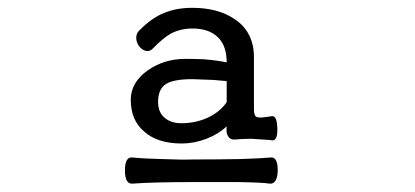

<svg xmlns="http://www.w3.org/2000/svg" viewBox="-20 -795 1040 481"><path d="M547.9 -478.5Q545.9 -460.9 551.8 -453.1Q555.7 -446.3 565.4 -445.3Q586.9 -447.3 609.4 -447.3Q623 -446.3 656.2 -444.3L661.1 -443.4Q675.8 -441.4 674.8 -473.6Q673.8 -505.9 661.1 -503.9L647.5 -502Q628.9 -499 623 -502Q616.2 -504.9 616.2 -520.5V-651.4Q616.2 -715.8 566.4 -748Q525.4 -775.4 461.9 -775.4Q421.9 -775.4 391.6 -762.7Q361.3 -751 331.1 -720.7Q321.3 -712.9 321.3 -700.2Q321.3 -689.5 328.1 -679.7Q335 -670.9 343.8 -668Q353.5 -665 361.3 -671.9Q388.7 -700.2 408.2 -710.9Q432.6 -723.6 461.9 -723.6Q502.9 -723.6 525.4 -702.1Q547.9 -680.7 547.9 -638.7Q525.4 -643.6 491.2 -646.5Q464.8 -647.5 444.3 -647.5Q391.6 -647.5 350.6 -619.1Q307.6 -588.9 307.6 -544.9Q307.6 -494.1 340.8 -465.8Q374 -435.5 435.5 -435.5Q465.8 -435.5 497.1 -447.3Q527.3 -459 547.9 -478.5ZM547.9 -539.1Q531.2 -514.6 500 -500Q469.7 -486.3 434.6 -486.3Q409.2 -486.3 393.6 -499Q376 -512.7 376 -540Q376 -572.3 396.5 -585Q416 -596.7 461.9 -596.7L515.6 -594.7L547.9 -591.8ZM464.8 -395.5Q434.6 -394.5 386.7 -396.5Q340.8 -397.5 312.5 -400.4Q293 -403.3 293 -368.2Q293 -333 312.5 -335Q337.9 -336.9 376 -337.9Q418.9 -338.9 464.8 -338.9Q524.4 -338.9 575.2 -338.9Q638.7 -337.9 655.3 -335Q674.8 -333 675.8 -368.2Q675.8 -403.3 657.2 -400.4Q637.7 -398.4 581.1 -396.5Q520.5 -395.5 464.8 -395.5Z"/></svg>

Font: GungsuhChe
Style: Regular
Weight: 400
Monospace: yes
Version: Version 2.21